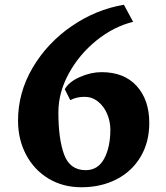

<svg xmlns="http://www.w3.org/2000/svg" viewBox="-20 -777 698 809"><path d="M541 -685Q459 -665 386.5 -606.5Q314 -548 270 -467.5Q226 -387 226 -304Q226 -190 250.5 -125Q275 -60 341 -60Q393 -60 419 -108.5Q445 -157 445 -231Q445 -265 431.5 -297Q418 -329 393 -349Q368 -369 337 -369Q302 -369 276 -355L253 -401Q270 -432 316.5 -452.5Q363 -473 408 -473Q503 -473 556 -414.5Q609 -356 609 -259Q609 -178 572.5 -116.5Q536 -55 471 -21.5Q406 12 323 12Q245 12 184.5 -24.5Q124 -61 90 -125Q56 -189 56 -269Q56 -387 117.5 -491.5Q179 -596 281.5 -666.5Q384 -737 502 -757Z"/></svg>

Font: Martel Heavy
Style: Regular
Weight: 900
Designer: Dan Reynolds
Foundry: Dan Reynolds
Version: Version 1.001; ttfautohint (v1.1) -l 5 -r 5 -G 72 -x 0 -D la